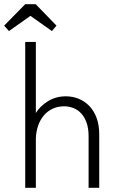

<svg xmlns="http://www.w3.org/2000/svg" viewBox="-57 -901 554 921"><path d="M368 -247Q368 -285 358.5 -312Q349 -339 333 -356.5Q317 -374 295.5 -382.5Q274 -391 250 -391Q220 -391 195.5 -379.5Q171 -368 153.5 -347.5Q136 -327 126 -298.5Q116 -270 115 -237V0H64V-700H115V-359Q135 -392 173 -415.5Q211 -439 259 -439Q292 -439 321 -427Q350 -415 372 -392Q394 -369 406.5 -335Q419 -301 419 -257V0H368V-247ZM114 -881 214 -778 192 -752 89 -825 -14 -752 -37 -778 64 -881Z"/></svg>

Font: Tilda Sans Light
Style: Regular
Weight: 300
Designer: ParaType Ltd
Foundry: ParaType Ltd
Version: Version 1.009